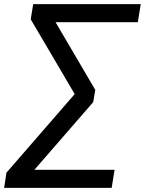

<svg xmlns="http://www.w3.org/2000/svg" viewBox="-46 -725 698 925"><path d="M-26 180 -15 107 321 -280 329 -246 102 -632 114 -705H632L618 -618H211L207 -643L413 -292L403 -233L98 118V93H506L492 180Z"/></svg>

Font: Nunito Sans 12pt SemiBold
Style: Italic
Weight: 600
Italic angle: -9°
Designer: Vernon Adams
Foundry: Vernon Adams
Version: Version 3.101;gftools[0.9.27]